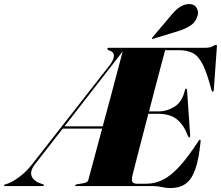

<svg xmlns="http://www.w3.org/2000/svg" viewBox="-102 -942 1118 972"><path d="M671.5 0H283.5Q277.5 0 278.5 -4Q279.5 -7.5 288 -9L317.5 -14Q341 -18 344.5 -29Q349.5 -47 360 -86.2Q370.5 -125.5 384.8 -178.5Q399 -231.5 415 -291H215.5L75.5 -111Q48 -76 58.2 -50.2Q68.5 -24.5 106.5 -12L116 -9Q121 -7 120.5 -4Q119.5 0 114.5 0H-77.5Q-82.5 0 -81.5 -4Q-80.5 -7 -74 -9L-63 -12.5Q-40 -20 -4.8 -45.8Q30.5 -71.5 63.5 -114L453 -611.5Q474 -639 474.5 -658.8Q475 -678.5 454.5 -685Q439.5 -690 441.5 -696Q443 -700 448.5 -700H933Q962.5 -700 974.2 -707.5Q986 -715 991 -715Q997 -715 996 -706L980.5 -489Q979.5 -477.5 975.5 -477.5Q971 -477.5 968 -488Q946.5 -571.5 925 -614.5Q903.5 -657.5 875 -672.8Q846.5 -688 802.5 -688H734Q733 -684.5 725.8 -657.2Q718.5 -630 707 -586.2Q695.5 -542.5 681.2 -488.8Q667 -435 652.5 -378H699.5Q743.5 -378 782 -402.2Q820.5 -426.5 834 -485.5Q835.5 -493.5 840 -493.5Q844 -493.5 845 -485L860.5 -260Q861 -246.5 857.5 -246Q853 -245 849.5 -254Q828 -310 793.5 -338Q759 -366 695.5 -366H649Q634.5 -310.5 620.8 -257.5Q607 -204.5 595.8 -161Q584.5 -117.5 577.5 -89.5Q570.5 -61.5 569 -56Q563 -29.5 568.5 -20.8Q574 -12 592 -12H640Q683 -12 723 -32Q763 -52 806.2 -99Q849.5 -146 902 -227Q907.5 -235 910 -235Q914.5 -235 913.5 -226Q905 -136.5 886.5 -84.8Q868 -33 837.5 -11.5Q807 10 760.5 10Q738 10 717.2 5Q696.5 0 671.5 0ZM517 -679 224.5 -302.5H418Q438 -376 457.8 -450Q477.5 -524 493.5 -584.8Q509.5 -645.5 518.5 -679ZM769 -870Q812 -921.5 855.5 -921.5Q882 -921.5 893 -902.8Q904 -884 899 -865.5Q890 -830.5 862.2 -812.8Q834.5 -795 805 -786L673 -745.5Q668 -744 667 -746.5Q666 -749 669.5 -752.5Z"/></svg>

Font: Fraunces 144pt Black
Style: Italic
Weight: 900
Italic angle: -16°
Version: Version 1.000;[0bf87f6ff]